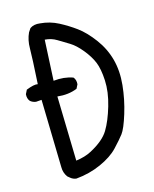

<svg xmlns="http://www.w3.org/2000/svg" viewBox="-113 -819 727 906"><g transform="rotate(-15 250.0 -366.5)"><path d="M146.5 9.8Q130.9 7.8 119.1 -2L107.4 -11.7Q91.8 -33.2 91.8 -60.5L84 -391.6L56.6 -389.6Q41 -391.6 29.3 -401.4Q17.6 -415 19.5 -436.5L29.3 -456.1Q68.4 -471.7 85.9 -467.8Q93.8 -599.6 93.8 -640.6Q93.8 -681.6 109.4 -714.8L121.1 -732.4Q140.6 -746.1 169.9 -742.2Q217.8 -738.3 258.8 -716.8Q299.8 -695.3 335.9 -668.9Q372.1 -642.6 409.2 -593.3Q446.3 -543.9 461.9 -486.3Q477.5 -428.7 470.7 -360.4Q463.9 -292 443.4 -225.6Q422.9 -159.2 405.8 -136.7Q388.7 -114.3 356.9 -80.6Q325.2 -46.9 268.6 -21.5Q211.9 3.9 146.5 9.8ZM243.2 -94.7Q309.6 -129.9 335 -171.9Q360.4 -213.9 379.9 -280.3Q399.4 -346.7 396.5 -403.3Q393.6 -460 379.9 -493.2Q366.2 -526.4 337.9 -561Q309.6 -595.7 282.2 -612.3Q254.9 -628.9 229 -644.5Q203.1 -660.2 171.9 -662.1L162.1 -463.9Q213.9 -469.7 256.8 -454.1Q268.6 -440.4 266.6 -418.9L256.8 -399.4Q213.9 -381.8 160.2 -387.7L168 -72.3Q211.9 -78.1 243.2 -94.7Z"/></g></svg>

Font: JasonHandwriting2
Style: Regular
Weight: 400
Version: Version 1.05.10